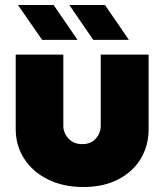

<svg xmlns="http://www.w3.org/2000/svg" viewBox="-20 -737 658 770"><path d="M314 13Q233 13 172 -17.5Q111 -48 77 -100.5Q43 -153 43 -220V-518H234V-232Q234 -204 254.5 -181.5Q275 -159 310 -159Q345 -159 364.5 -181.5Q384 -204 384 -232V-518H576V-220Q576 -153 544.5 -100.5Q513 -48 454 -17.5Q395 13 314 13ZM354 -577 258 -717H401L497 -577ZM149 -577 52 -717H195L291 -577Z"/></svg>

Font: MuseoModerno Black
Style: Regular
Weight: 900
Designer: Pablo Cosgaya, Héctor Gatti, Marcela Romero, and the Authors of The MuseoModerno Project.
Foundry: Omnibus-Type Team
Version: Version 1.001